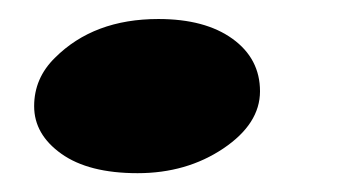

<svg xmlns="http://www.w3.org/2000/svg" viewBox="-20 -168 373 203"><path d="M38.1 -106.9Q79.1 -147.9 147.5 -147.9Q196.8 -147.9 225.8 -127Q254.9 -106 254.9 -71.5Q254.9 -37.1 216.1 -11Q177.2 15.1 125.5 15.1Q73.7 15.1 44.9 -5.4Q16.1 -25.9 16.1 -55.7Q16.1 -85.4 38.1 -106.9Z"/></svg>

Font: Emblema One
Style: Regular
Weight: 400
Designer: Riccardo De Franceschi
Foundry: Riccardo De Franceschi
Version: Version 1.003